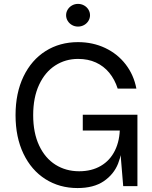

<svg xmlns="http://www.w3.org/2000/svg" viewBox="-20 -953 778 983"><path d="M59.6 -363.3Q59.6 -476.6 100.3 -561.3Q141.1 -646 213.6 -691.7Q286.1 -737.3 379.4 -737.3Q455.1 -737.3 518.6 -707.3Q582 -677.2 623.5 -623.3Q665 -569.3 678.2 -499.5H582.5Q567.4 -546.4 539.3 -580.6Q511.2 -614.7 470.9 -633.1Q430.7 -651.4 379.9 -651.4Q314.9 -651.4 262.7 -617.7Q210.4 -584 180.2 -519Q149.9 -454.1 149.9 -363.3Q149.9 -272.9 180.4 -208Q210.9 -143.1 264.2 -109.6Q317.4 -76.2 385.3 -76.2Q449.2 -76.2 496.3 -103.8Q543.5 -131.3 568.6 -182.6Q593.8 -233.9 593.8 -303.2H606.4V-235.4Q606.4 -170.4 584.5 -115.2Q562.5 -60.1 511 -25.1Q459.5 9.8 377 9.8Q284.7 9.8 212.6 -35.9Q140.6 -81.5 100.1 -166Q59.6 -250.5 59.6 -363.3ZM595.7 -182.1V-284.7H403.8V-365.7H683.6V0H610.8ZM318.4 -875Q318.4 -890.6 326.7 -904.1Q335 -917.5 348.9 -925.3Q362.8 -933.1 379.4 -933.1Q396 -933.1 410.2 -925.3Q424.3 -917.5 432.6 -904.1Q440.9 -890.6 440.9 -875Q440.9 -859.4 432.6 -845.9Q424.3 -832.5 410.2 -824.7Q396 -816.9 379.4 -816.9Q362.8 -816.9 348.9 -824.7Q335 -832.5 326.7 -845.9Q318.4 -859.4 318.4 -875Z"/></svg>

Font: Raveo Variable
Style: Regular
Weight: 400
Designer: Jakub Foglar, Rasmus Andersson (Inter)
Foundry: Jakubfoglar.com
Version: Version 1.000;Glyphs 3.2.3 (3260)